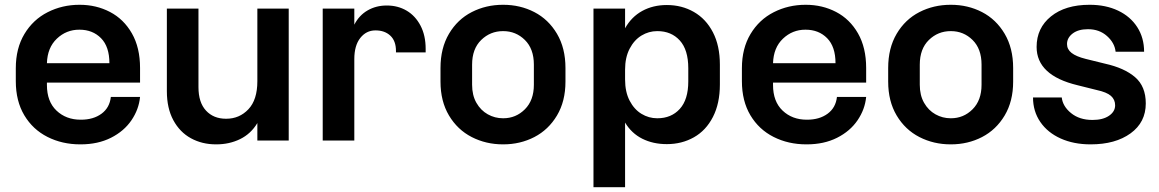

<svg xmlns="http://www.w3.org/2000/svg" viewBox="-20 -597 4843 802"><path d="M565 -313V-252H176V-242Q176 -173 216 -135Q256 -97 317 -97H318Q370 -97 404 -122Q438 -147 443 -192H565Q560 -140 529 -94.5Q498 -49 443.5 -21.5Q389 6 317 6H315Q240 6 178.5 -25Q117 -56 81.5 -115.5Q46 -175 46 -258V-312Q46 -395 82 -455Q118 -515 179 -546Q240 -577 312 -577H313Q382 -577 439.5 -547Q497 -517 531 -457.5Q565 -398 565 -313ZM176 -333H437Q437 -402 402 -437.5Q367 -473 312 -473H311Q257 -473 217.5 -435.5Q178 -398 176 -333Z M1186 -10H1055V-83Q1028 -38 983 -16Q938 6 884 6H882Q824 6 777.5 -19.5Q731 -45 704 -95Q677 -145 677 -216V-561H809V-233Q809 -169 840.5 -135Q872 -101 924 -101H925Q980 -101 1017.5 -140.5Q1055 -180 1055 -258V-561H1186Z M1328 -561H1460V-494Q1480 -533 1515.5 -553.5Q1551 -574 1595 -574H1596Q1642 -574 1678.5 -552.5Q1715 -531 1736.5 -490Q1758 -449 1758 -393V-378H1634V-384Q1634 -426 1610.5 -448Q1587 -470 1549 -470H1548Q1510 -470 1485 -438.5Q1460 -407 1460 -350V-10H1328Z M1820 -256V-313Q1820 -396 1855.5 -456Q1891 -516 1950.5 -546.5Q2010 -577 2081 -577H2082Q2153 -577 2212 -546.5Q2271 -516 2306.5 -456Q2342 -396 2342 -313V-256Q2342 -174 2306.5 -114.5Q2271 -55 2212 -24.5Q2153 6 2082 6H2081Q2010 6 1950.5 -24.5Q1891 -55 1855.5 -114.5Q1820 -174 1820 -256ZM2210 -243V-327Q2210 -393 2172.5 -430Q2135 -467 2082 -467H2081Q2028 -467 1990 -430Q1952 -393 1952 -327V-243Q1952 -199 1970 -167.5Q1988 -136 2017.5 -119.5Q2047 -103 2081 -103H2082Q2135 -103 2172.5 -140.5Q2210 -178 2210 -243Z M2987 -327V-244Q2987 -165 2958 -108.5Q2929 -52 2878.5 -23.5Q2828 5 2766 5H2765Q2708 5 2663 -17.5Q2618 -40 2591 -85V185H2459V-561H2591V-479Q2618 -527 2663 -551.5Q2708 -576 2765 -576H2766Q2828 -576 2878.5 -547Q2929 -518 2958 -462Q2987 -406 2987 -327ZM2726 -467H2725Q2690 -467 2659.5 -448.5Q2629 -430 2610 -393.5Q2591 -357 2591 -306V-265Q2591 -213 2610 -176.5Q2629 -140 2659.5 -121.5Q2690 -103 2725 -103H2726Q2784 -103 2819.5 -142Q2855 -181 2855 -257V-312Q2855 -389 2819.5 -428Q2784 -467 2726 -467Z M3598 -313V-252H3209V-242Q3209 -173 3249 -135Q3289 -97 3350 -97H3351Q3403 -97 3437 -122Q3471 -147 3476 -192H3598Q3593 -140 3562 -94.5Q3531 -49 3476.5 -21.5Q3422 6 3350 6H3348Q3273 6 3211.5 -25Q3150 -56 3114.5 -115.5Q3079 -175 3079 -258V-312Q3079 -395 3115 -455Q3151 -515 3212 -546Q3273 -577 3345 -577H3346Q3415 -577 3472.5 -547Q3530 -517 3564 -457.5Q3598 -398 3598 -313ZM3209 -333H3470Q3470 -402 3435 -437.5Q3400 -473 3345 -473H3344Q3290 -473 3250.5 -435.5Q3211 -398 3209 -333Z M3690 -256V-313Q3690 -396 3725.5 -456Q3761 -516 3820.5 -546.5Q3880 -577 3951 -577H3952Q4023 -577 4082 -546.5Q4141 -516 4176.5 -456Q4212 -396 4212 -313V-256Q4212 -174 4176.5 -114.5Q4141 -55 4082 -24.5Q4023 6 3952 6H3951Q3880 6 3820.5 -24.5Q3761 -55 3725.5 -114.5Q3690 -174 3690 -256ZM4080 -243V-327Q4080 -393 4042.5 -430Q4005 -467 3952 -467H3951Q3898 -467 3860 -430Q3822 -393 3822 -327V-243Q3822 -199 3840 -167.5Q3858 -136 3887.5 -119.5Q3917 -103 3951 -103H3952Q4005 -103 4042.5 -140.5Q4080 -178 4080 -243Z M4295 -190H4415Q4419 -153 4454 -124.5Q4489 -96 4543 -96H4544Q4587 -96 4612.5 -113.5Q4638 -131 4638 -157Q4638 -181 4620.5 -196.5Q4603 -212 4561 -221L4481 -241Q4310 -282 4310 -401Q4310 -480 4370 -528.5Q4430 -577 4531 -577H4532Q4599 -577 4650.5 -552.5Q4702 -528 4730.5 -483.5Q4759 -439 4759 -381H4640Q4636 -418 4604 -446.5Q4572 -475 4525 -475H4524Q4484 -475 4460.5 -457Q4437 -439 4437 -413Q4437 -391 4456 -376Q4475 -361 4515 -351L4596 -331Q4677 -313 4721.5 -274.5Q4766 -236 4766 -165Q4766 -86 4702.5 -40Q4639 6 4536 6H4535Q4465 6 4410.5 -18.5Q4356 -43 4325.5 -87.5Q4295 -132 4295 -190Z"/></svg>

Font: 카카오 큰글씨 ExtraBold
Style: Regular
Weight: 800
Designer: Park Young-rak; Lee Sang-min; Kim Jung-jin; Min Bon; Park Min-gyu;
Foundry: Kakao Corporation
Version: Version 2.003